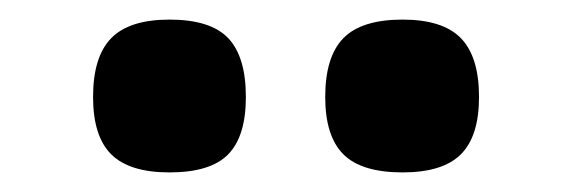

<svg xmlns="http://www.w3.org/2000/svg" viewBox="-20 -784 584 196"><path d="M391 -608Q349 -608 330.5 -626.5Q312 -645 312 -685Q312 -726 330.5 -745Q349 -764 391 -764Q432 -764 450.5 -745Q469 -726 469 -685Q469 -645 450.5 -626.5Q432 -608 391 -608ZM153 -608Q112 -608 93.5 -626.5Q75 -645 75 -685Q75 -726 93.5 -745Q112 -764 153 -764Q195 -764 213 -745Q231 -726 231 -685Q231 -645 213 -626.5Q195 -608 153 -608Z"/></svg>

Font: Georama Extended
Style: Bold
Weight: 700
Width: 7
Designer: Jean-Baptiste Levee
Foundry: Production Type
Version: Version 1.000